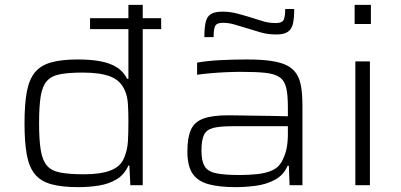

<svg xmlns="http://www.w3.org/2000/svg" viewBox="-20 -763 1653 791"><path d="M351 -643V-688H644V-643ZM303 8Q235 8 191.5 -4Q148 -16 124 -45Q100 -74 90.5 -125Q81 -176 81 -255Q81 -334 90.5 -385Q100 -436 124 -465Q148 -494 191 -506Q234 -518 301 -518Q354 -518 394 -510.5Q434 -503 461.5 -485.5Q489 -468 504 -438H509V-743H568V0H517L513 -81H509Q492 -43 460 -24Q428 -5 387 1.5Q346 8 303 8ZM326 -45Q395 -45 436 -61Q477 -77 491 -112Q505 -145 507 -180.5Q509 -216 509 -265Q509 -302 507 -334.5Q505 -367 494 -391Q477 -431 435.5 -447.5Q394 -464 321 -464Q263 -464 227 -457Q191 -450 172.5 -428.5Q154 -407 147.5 -365.5Q141 -324 141 -255Q141 -186 148 -144Q155 -102 173.5 -80.5Q192 -59 229 -52Q266 -45 326 -45Z M951 8Q884 8 839.5 -4Q795 -16 773.5 -47.5Q752 -79 752 -139Q752 -196 766.5 -228.5Q781 -261 818 -274.5Q855 -288 921 -288Q933 -288 960 -287.5Q987 -287 1023 -286.5Q1059 -286 1096.5 -285.5Q1134 -285 1166 -284V-322Q1166 -373 1159 -402Q1152 -431 1131.5 -445Q1111 -459 1073 -463Q1035 -467 973 -467Q946 -467 911 -465.5Q876 -464 844 -461Q812 -458 792 -455V-505Q831 -512 884 -515Q937 -518 998 -518Q1056 -518 1097 -512Q1138 -506 1163 -493Q1188 -480 1202 -458Q1216 -436 1221 -403Q1226 -370 1226 -325V0H1173L1170 -80H1165Q1148 -41 1112 -22Q1076 -3 1033 2.5Q990 8 951 8ZM967 -42Q1004 -42 1038.5 -45.5Q1073 -49 1100 -60.5Q1127 -72 1140 -96Q1155 -123 1160.5 -150Q1166 -177 1166 -211V-243H937Q886 -243 858.5 -236Q831 -229 820.5 -207.5Q810 -186 810 -142Q810 -101 822.5 -79Q835 -57 869 -49.5Q903 -42 967 -42ZM822 -610Q822 -647 827 -670.5Q832 -694 848 -704.5Q864 -715 897 -715Q928 -715 958 -707Q988 -699 1020 -689Q1044 -681 1067 -674.5Q1090 -668 1116 -668Q1142 -668 1148.5 -681Q1155 -694 1155 -726H1192Q1192 -689 1187 -666Q1182 -643 1166 -632Q1150 -621 1118 -621Q1083 -621 1054 -629.5Q1025 -638 993 -648Q969 -655 946 -662Q923 -669 898 -669Q873 -669 866.5 -656Q860 -643 860 -610Z M1441 -664V-743H1508V-664ZM1444 0V-510H1504V0Z"/></svg>

Font: Saira Expanded Light
Style: Regular
Weight: 300
Width: 7
Designer: Hector Gatti with collaboration of the Omnibus-Type team
Foundry: Omnibus-Type
Version: Version 1.101